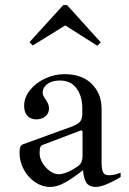

<svg xmlns="http://www.w3.org/2000/svg" viewBox="-20 -729 509 756"><path d="M455 -49V-32Q433 -18 404.5 -5.5Q376 7 358 7Q330 7 319.5 -10.5Q309 -28 307 -59Q269 -29 237.5 -11Q206 7 177 7Q146 7 118 -12Q90 -31 73.5 -62Q57 -93 57 -127Q57 -143 60 -150.5Q63 -158 71 -161L264 -231Q287 -240 295.5 -250.5Q304 -261 304 -281V-302Q304 -350 281.5 -381Q259 -412 215 -412Q186 -412 167 -398.5Q148 -385 148 -363Q148 -354 158 -340Q173 -319 173 -303Q173 -283 159 -271Q145 -259 123 -259Q101 -259 88 -273Q75 -287 75 -312Q75 -345 98 -374Q121 -403 158 -420Q195 -437 234 -437Q303 -437 341.5 -398.5Q380 -360 380 -300V-89Q380 -64 385.5 -51.5Q391 -39 409 -39Q430 -39 455 -49ZM305 -210Q305 -213 302.5 -214.5Q300 -216 297 -215L147 -158Q141 -156 138.5 -149Q136 -142 136 -126Q136 -106 147.5 -87Q159 -68 176.5 -55.5Q194 -43 210 -43Q242 -43 289 -76Q305 -89 305 -113ZM377 -562 363 -549 237 -629 109 -550 96 -563 229 -709H244Z"/></svg>

Font: Ibarra Real Nova
Style: Regular
Weight: 400
Designer: Jose Maria Ribagorda & Octavio Pardo
Foundry: Jose Maria Ribagorda
Version: Version 1.014